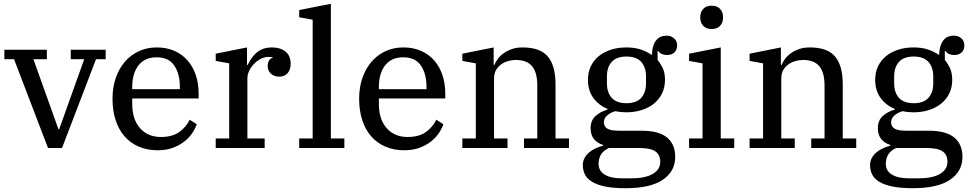

<svg xmlns="http://www.w3.org/2000/svg" viewBox="-20 -780 5118 1012"><path d="M54 -468H3V-518H227V-468H156L288 -99H292L424 -468H353V-518H537V-468H486L307 0H233Z M811 12Q755 12 710.5 -7.5Q666 -27 635.5 -62.5Q605 -98 589 -148Q573 -198 573 -259Q573 -320 590.5 -370Q608 -420 639 -455.5Q670 -491 712.5 -510.5Q755 -530 806 -530Q858 -530 899 -512Q940 -494 968.5 -461.5Q997 -429 1012 -384.5Q1027 -340 1027 -286V-261H677V-232Q677 -151 718 -104.5Q759 -58 828 -58Q888 -58 924 -83.5Q960 -109 980 -149L1017 -125Q1008 -99 990.5 -74.5Q973 -50 947.5 -31Q922 -12 888 0Q854 12 811 12ZM677 -310H928V-321Q928 -391 898.5 -434.5Q869 -478 806 -478Q743 -478 710 -435.5Q677 -393 677 -322Z M1117 -50H1188V-446L1117 -459V-497L1282 -530V-438H1286Q1293 -454 1304 -470.5Q1315 -487 1330 -500.5Q1345 -514 1365.5 -522Q1386 -530 1413 -530Q1458 -530 1485 -508Q1512 -486 1512 -444Q1512 -412 1495.5 -394Q1479 -376 1453 -376Q1424 -376 1407.5 -392Q1391 -408 1391 -431Q1391 -450 1398.5 -461.5Q1406 -473 1417 -475V-478Q1413 -479 1408 -479.5Q1403 -480 1395 -480Q1375 -480 1355 -470Q1335 -460 1319 -443.5Q1303 -427 1293.5 -407Q1284 -387 1284 -367V-50H1375V0H1117Z M1557 -50H1628V-676L1557 -689V-727L1724 -760V-50H1795V0H1557Z M2111 12Q2055 12 2010.5 -7.5Q1966 -27 1935.5 -62.5Q1905 -98 1889 -148Q1873 -198 1873 -259Q1873 -320 1890.5 -370Q1908 -420 1939 -455.5Q1970 -491 2012.5 -510.5Q2055 -530 2106 -530Q2158 -530 2199 -512Q2240 -494 2268.5 -461.5Q2297 -429 2312 -384.5Q2327 -340 2327 -286V-261H1977V-232Q1977 -151 2018 -104.5Q2059 -58 2128 -58Q2188 -58 2224 -83.5Q2260 -109 2280 -149L2317 -125Q2308 -99 2290.5 -74.5Q2273 -50 2247.5 -31Q2222 -12 2188 0Q2154 12 2111 12ZM1977 -310H2228V-321Q2228 -391 2198.5 -434.5Q2169 -478 2106 -478Q2043 -478 2010 -435.5Q1977 -393 1977 -322Z M2417 -50H2488V-446L2417 -459V-497L2582 -530V-438H2586Q2592 -454 2604.5 -470.5Q2617 -487 2635.5 -500Q2654 -513 2678.5 -521.5Q2703 -530 2734 -530Q2828 -530 2868 -481.5Q2908 -433 2908 -336V-50H2979V0H2742V-50H2812V-329Q2812 -398 2784.5 -431Q2757 -464 2699 -464Q2678 -464 2657.5 -458Q2637 -452 2620.5 -440Q2604 -428 2594 -410Q2584 -392 2584 -367V-50H2655V0H2417Z M3278 212Q3215 212 3172 203.5Q3129 195 3102 179Q3075 163 3063.5 140.5Q3052 118 3052 90Q3052 70 3061 53Q3070 36 3085 23.5Q3100 11 3119 2Q3138 -7 3159 -12V-16Q3127 -26 3110 -48Q3093 -70 3093 -104Q3093 -146 3120 -169.5Q3147 -193 3182 -202V-206Q3134 -226 3106.5 -265Q3079 -304 3079 -359Q3079 -399 3094 -430.5Q3109 -462 3136 -484Q3163 -506 3200 -518Q3237 -530 3281 -530Q3326 -530 3359 -518.5Q3392 -507 3416 -490Q3417 -519 3423.5 -538.5Q3430 -558 3440.5 -570Q3451 -582 3464.5 -587Q3478 -592 3494 -592Q3517 -592 3533 -578Q3549 -564 3549 -541Q3549 -518 3535 -504Q3521 -490 3495 -490Q3481 -490 3469 -495Q3457 -500 3450 -511H3446V-464Q3460 -448 3472.5 -422.5Q3485 -397 3485 -359Q3485 -319 3469.5 -287.5Q3454 -256 3427 -234Q3400 -212 3362.5 -200Q3325 -188 3281 -188Q3251 -188 3224 -194Q3200 -188 3181.5 -172.5Q3163 -157 3163 -136Q3163 -112 3182 -101.5Q3201 -91 3243 -91H3361Q3453 -91 3496 -55Q3539 -19 3539 47Q3539 123 3473.5 167.5Q3408 212 3278 212ZM3282 -236Q3334 -236 3359.5 -264Q3385 -292 3385 -341V-377Q3385 -426 3359.5 -454Q3334 -482 3282 -482Q3230 -482 3204.5 -454Q3179 -426 3179 -377V-341Q3179 -292 3204.5 -264Q3230 -236 3282 -236ZM3135 83Q3135 121 3167.5 140.5Q3200 160 3258 160H3308Q3380 160 3420 137Q3460 114 3460 73Q3460 36 3434.5 18Q3409 0 3348 0H3189Q3160 14 3147.5 35Q3135 56 3135 83Z M3731 -627Q3702 -627 3686.5 -644Q3671 -661 3671 -686V-691Q3671 -716 3686.5 -733Q3702 -750 3731 -750Q3760 -750 3775.5 -733Q3791 -716 3791 -691V-686Q3791 -661 3775.5 -644Q3760 -627 3731 -627ZM3612 -50H3683V-446L3612 -459V-497L3779 -530V-50H3850V0H3612Z M3931 -50H4002V-446L3931 -459V-497L4096 -530V-438H4100Q4106 -454 4118.5 -470.5Q4131 -487 4149.5 -500Q4168 -513 4192.5 -521.5Q4217 -530 4248 -530Q4342 -530 4382 -481.5Q4422 -433 4422 -336V-50H4493V0H4256V-50H4326V-329Q4326 -398 4298.5 -431Q4271 -464 4213 -464Q4192 -464 4171.5 -458Q4151 -452 4134.5 -440Q4118 -428 4108 -410Q4098 -392 4098 -367V-50H4169V0H3931Z M4792 212Q4729 212 4686 203.5Q4643 195 4616 179Q4589 163 4577.5 140.5Q4566 118 4566 90Q4566 70 4575 53Q4584 36 4599 23.5Q4614 11 4633 2Q4652 -7 4673 -12V-16Q4641 -26 4624 -48Q4607 -70 4607 -104Q4607 -146 4634 -169.5Q4661 -193 4696 -202V-206Q4648 -226 4620.5 -265Q4593 -304 4593 -359Q4593 -399 4608 -430.5Q4623 -462 4650 -484Q4677 -506 4714 -518Q4751 -530 4795 -530Q4840 -530 4873 -518.5Q4906 -507 4930 -490Q4931 -519 4937.5 -538.5Q4944 -558 4954.5 -570Q4965 -582 4978.5 -587Q4992 -592 5008 -592Q5031 -592 5047 -578Q5063 -564 5063 -541Q5063 -518 5049 -504Q5035 -490 5009 -490Q4995 -490 4983 -495Q4971 -500 4964 -511H4960V-464Q4974 -448 4986.5 -422.5Q4999 -397 4999 -359Q4999 -319 4983.5 -287.5Q4968 -256 4941 -234Q4914 -212 4876.5 -200Q4839 -188 4795 -188Q4765 -188 4738 -194Q4714 -188 4695.5 -172.5Q4677 -157 4677 -136Q4677 -112 4696 -101.5Q4715 -91 4757 -91H4875Q4967 -91 5010 -55Q5053 -19 5053 47Q5053 123 4987.5 167.5Q4922 212 4792 212ZM4796 -236Q4848 -236 4873.5 -264Q4899 -292 4899 -341V-377Q4899 -426 4873.5 -454Q4848 -482 4796 -482Q4744 -482 4718.5 -454Q4693 -426 4693 -377V-341Q4693 -292 4718.5 -264Q4744 -236 4796 -236ZM4649 83Q4649 121 4681.5 140.5Q4714 160 4772 160H4822Q4894 160 4934 137Q4974 114 4974 73Q4974 36 4948.5 18Q4923 0 4862 0H4703Q4674 14 4661.5 35Q4649 56 4649 83Z"/></svg>

Font: IBM Plex Serif Text
Style: Regular
Weight: 450
Designer: Mike Abbink, Paul van der Laan, Pieter van Rosmalen
Foundry: Bold Monday
Version: Version 3.001